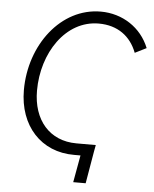

<svg xmlns="http://www.w3.org/2000/svg" viewBox="-57 -753 751 937"><g transform="rotate(5 318.5 -284.5)"><path d="M330 3H361L337 136H398L425 -22L431 -54H336C204 -54 122 -150 122 -294C122 -479 232 -646 394 -646C487 -646 551 -598 581 -519L637 -547C598 -645 505 -705 399 -705C204 -705 58 -513 58 -291C58 -116 168 4 330 3Z"/></g></svg>

Font: Fixel Text 20240404 Light
Style: Italic
Weight: 300
Width: 4
Italic angle: -10°
Designer: AlfaBravo + MacPaw
Foundry: Kyrylo Tkachov, Marchela Mozhyna, Serhii Makarenko, Maria Weinstein, Zakhar Kryvoshyya
Version: Version 1.211;Glyphs 3.2 (3225)